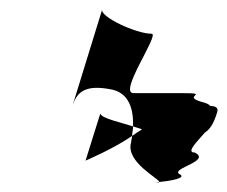

<svg xmlns="http://www.w3.org/2000/svg" viewBox="-20 -588 478 404"><path d="M133 -367C142 -393 158 -412 218 -399C252 -390 261 -358 260 -322C266 -320 273 -318 279 -316C271 -311 265 -307 258 -302C258 -298 256 -293 256 -289C243 -247 316 -212 315 -205C335 -207 376 -213 357 -222C340 -234 425 -249 390 -267C370 -267 396 -291 411 -309C421 -315 430 -328 437 -352C440 -361 434 -365 422 -365C421 -368 415 -371 403 -374C362 -386 424 -392 365 -392H261C228 -392 317 -517 299 -517C266 -517 190 -553 195 -568ZM160 -250C160 -250 219 -275 258 -302C258 -309 260 -315 260 -322C236 -330 193 -339 191 -349ZM315 -205C308 -204 302 -204 307 -204H314Z"/></svg>

Font: bitstorm
Style: ulcnobl
Weight: 400
Version: Version 0.2